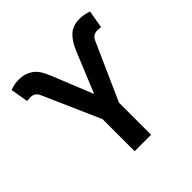

<svg xmlns="http://www.w3.org/2000/svg" viewBox="-188 -902 1067 1067"><g transform="rotate(-45 346.0 -368.5)"><path d="M280.5 0V-251.8L132.1 -588.8Q124.6 -605.5 112.7 -613.6Q100.9 -621.8 83.5 -621.8Q76.7 -621.8 67.3 -620.9Q57.9 -620 55.4 -619.3L37.6 -723.7Q53.6 -730.1 70.5 -733.7Q87.4 -737.2 107.2 -737.2Q153.1 -737.2 188.2 -713.6Q223.4 -690 248.6 -625.4L346.2 -384.2L444.2 -621.8Q467.3 -679.3 499.6 -708.3Q532 -737.2 584.2 -737.2Q602.3 -737.2 620 -733.7Q637.8 -730.1 654.5 -724.4L636 -619.3Q633.2 -620 624.1 -620.9Q615.1 -621.8 608 -621.8Q590.6 -621.8 578.7 -613.3Q566.8 -604.8 559.7 -588.8L409.8 -252.8V0Z"/></g></svg>

Font: InterMG SemiBold
Style: Regular
Weight: 600
Designer: Rasmus Andersson
Foundry: rsms
Version: Version 3.019;December 26, 2023;FontCreator 15.0.0.2955 64-b